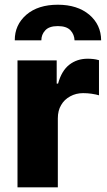

<svg xmlns="http://www.w3.org/2000/svg" viewBox="-20 -805 461 825"><path d="M228.5 0H55.2V-545.4H223.6V-445.8H229.5Q244.6 -501 277.8 -526.9Q311 -552.7 356.4 -552.7Q369.1 -552.7 381.3 -551.3Q391.6 -550.3 405.3 -546.4V-395.5Q395 -398.9 373 -402.3Q356 -404.8 336.9 -404.8Q306.6 -404.8 281.7 -391.1Q255.9 -377 242.7 -353.5Q228.5 -330.1 228.5 -296.4ZM157.7 -631.8H43.5Q43 -697.8 93.3 -741.7Q143.6 -784.7 228.5 -784.7Q312.5 -784.7 363.8 -741.7Q414.1 -698.7 414.6 -631.8H300.3Q299.3 -656.7 283.2 -674.3Q266.1 -692.9 228.5 -692.9Q190.4 -692.9 173.8 -673.8Q157.7 -656.2 157.7 -631.8Z"/></svg>

Font: My Font
Style: Regular
Weight: 500
Designer: Rasmus Andersson
Foundry: rsms
Version: Version 0.001